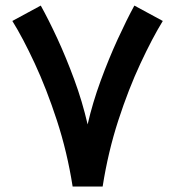

<svg xmlns="http://www.w3.org/2000/svg" viewBox="-20 -686 644 706"><path d="M247.1 0Q227.1 -127.4 189.2 -243.2Q151.4 -358.9 107.7 -452.9Q64 -546.9 25.4 -608.9L129.9 -665.5Q158.2 -614.7 190.7 -544.7Q223.1 -474.6 252.9 -393.8Q282.7 -313 302.2 -228.5Q320.3 -307.6 350.1 -388.9Q379.9 -470.2 413.1 -542.5Q446.3 -614.7 474.1 -665.5L578.6 -608.9Q540.5 -546.9 496.6 -452.9Q452.6 -358.9 415 -243.2Q377.4 -127.4 357.4 0Z"/></svg>

Font: Vazirmatn UI FD SemiBold
Style: Regular
Weight: 600
Designer: Saber Rastikerdar
Foundry: Saber Rastikerdar
Version: Version 33.003